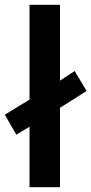

<svg xmlns="http://www.w3.org/2000/svg" viewBox="-31 -780 381 800"><path d="M92 0V-252L37 -219L-11 -302L92 -365V-760H219V-444L280 -484L330 -401L219 -331V0Z"/></svg>

Font: Noto Sans Khmer SemiBold
Style: Regular
Weight: 600
Version: Version 2.003